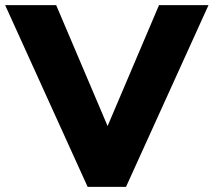

<svg xmlns="http://www.w3.org/2000/svg" viewBox="-42 -725 829 745"><path d="M298 0 -22 -705H176L398 -183H353L575 -705H767L447 0Z"/></svg>

Font: Nunito Sans 11pt Black
Style: Regular
Weight: 900
Version: Version 3.101;gftools[0.9.27]